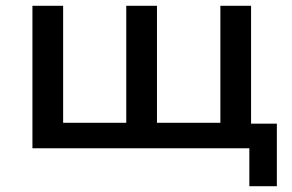

<svg xmlns="http://www.w3.org/2000/svg" viewBox="-20 -512 1009 663"><path d="M841 131V0H92V-492H198V-88H416V-492H522V-88H741V-492H847V-85H936V131Z"/></svg>

Font: Nunito Sans 10pt SemiExpanded SemiBold
Style: Regular
Weight: 600
Width: 6
Designer: Vernon Adams
Foundry: Vernon Adams
Version: Version 3.101;gftools[0.9.27]